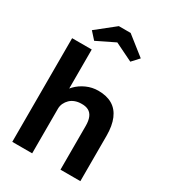

<svg xmlns="http://www.w3.org/2000/svg" viewBox="-223 -1068 1068 1187"><g transform="rotate(30 311.0 -474.5)"><path d="M56 -740H196V-421L168 -409Q179 -445 207.5 -474.5Q236 -504 276 -522Q316 -540 360 -540Q420 -540 460.5 -516Q501 -492 521.5 -443.5Q542 -395 542 -324V0H400V-313Q400 -349 390 -373Q380 -397 359.5 -408Q339 -419 309 -418Q285 -418 264.5 -410.5Q244 -403 229.5 -389Q215 -375 206.5 -357Q198 -339 198 -318V0H128Q105 0 87 0Q69 0 56 0ZM269 -949H353L486 -844L440 -794L311 -857L182 -794L137 -844Z"/></g></svg>

Font: Our Lexend SemiBold
Style: Regular
Weight: 600
Designer: Bonnie Shaver-Troup, Thomas Jockin
Foundry: Lexend
Version: Version 1.007